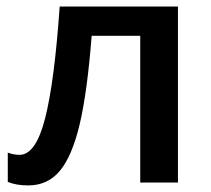

<svg xmlns="http://www.w3.org/2000/svg" viewBox="-20 -560 648 589"><path d="M525.9 0H410.2V-450.2H261.2Q247.6 -276.4 224.4 -178.7Q201.2 -81.1 163.8 -36.1Q126.5 8.8 66.9 8.8Q29.3 8.8 3.9 -2V-91.8Q22 -85 40 -85Q89.8 -85 118.4 -197Q147 -309.1 163.1 -540H525.9Z"/></svg>

Font: Open Sans Semibold
Style: Regular
Weight: 600
Foundry: Ascender Corporation
Version: Version 1.10; ttfautohint (v1.5.65-e2d9)